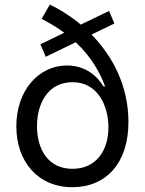

<svg xmlns="http://www.w3.org/2000/svg" viewBox="-20 -792 621 824"><path d="M372.9 -643.8 470.9 -691.1 448.2 -745 326.7 -686.4C284.4 -721.9 238.6 -750.7 193.9 -772.4L158.7 -710.9C195 -692.5 227.3 -672.6 255.7 -651.6L153.4 -601.9L176.5 -548.3L305 -610.8C373.6 -546.2 410.5 -477.6 431.1 -420.8H424C399.5 -462.7 348.7 -511 267.8 -511C146 -511 50.1 -404.1 50.1 -250C50.1 -97.7 143.5 11.4 290.5 11.4C435.4 11.4 531.2 -92 531.2 -268.1C531.2 -424 463.4 -550.8 372.9 -643.8ZM138.8 -250.7C138.8 -351.9 188.9 -439.3 290.8 -439.3C400.6 -439.3 445.3 -337 445.3 -245.4C445.3 -145.2 392 -67.5 290.8 -67.5C183.9 -67.5 138.8 -154.8 138.8 -250.7Z"/></svg>

Font: GiG Sans Text
Style: Regular
Weight: 400
Designer: Andreas Faust
Version: Version 1.100;FEAKit 1.0